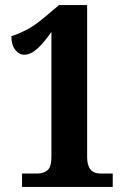

<svg xmlns="http://www.w3.org/2000/svg" viewBox="-20 -738 501 758"><path d="M67 0V-53H130Q152 -53 167.5 -66Q183 -79 183 -118V-612Q153 -569 127 -545.5Q101 -522 76 -522Q55 -522 40 -541.5Q25 -561 25 -595Q50 -603 81.5 -618.5Q113 -634 155 -669L213 -718H324V-118Q324 -53 376 -53H425V0Z"/></svg>

Font: Noto Serif Myanmar ExtraCondensed ExtraBold
Style: Regular
Weight: 800
Width: 2
Designer: Ben Mitchell and the Monotype Design Team
Foundry: Monotype Imaging Inc.
Version: Version 2.106; ttfautohint (v1.8.4.7-5d5b)